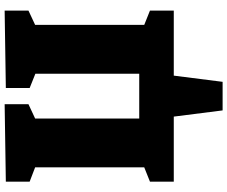

<svg xmlns="http://www.w3.org/2000/svg" viewBox="-94 -656 955 806"><g transform="rotate(-90 383.0 -252.5)"><path d="M323 205 297 0H24V-100L84 -124V-582L24 -605V-705L349 -710V-610L289 -582V-145H477V-581L417 -605V-705L742 -710V-610L682 -582V-124L742 -100V0H469L443 205Z"/></g></svg>

Font: Bitter Black
Style: Regular
Weight: 900
Designer: Sol Matas, and Bitter project Authors
Foundry: Sol Matas
Version: Version 2.001